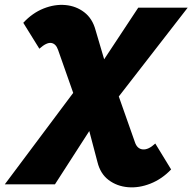

<svg xmlns="http://www.w3.org/2000/svg" viewBox="-89 -574 802 800"><path d="M624 132Q586 172 538 191Q490 210 444 206Q398 202 363.5 176Q329 150 317 101L283 -28L140 194H-69L216 -187L153 -366Q144 -392 124.5 -395Q105 -398 75 -371L8 -479Q46 -520 92.5 -538.5Q139 -557 183.5 -553Q228 -549 262 -523Q296 -497 309 -449L345 -327L487 -542H693L406 -172L473 18Q482 46 505.5 48.5Q529 51 558 24Z"/></svg>

Font: Montserrat ExtraBold
Style: Italic
Weight: 800
Italic angle: -11.3°
Designer: Julieta Ulanovsky
Foundry: Julieta Ulanovsky
Version: Version 9.000; ttfautohint (v1.8.4.7-5d5b)